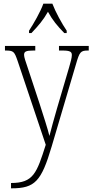

<svg xmlns="http://www.w3.org/2000/svg" viewBox="-20 -786 503 1045"><path d="M138 -619V-606H151C189 -646 215 -676 241 -722C266 -676 291 -646 330 -606H343V-619C317 -657 282 -721 265 -766H216C200 -721 163 -657 138 -619ZM40 210V239H43C170 239 205 201 261 12L394 -438C413 -504 419 -511 459 -511H463V-536H301V-511H320C364 -511 371 -503 371 -486C371 -471 364 -447 356 -419L290 -195C273 -134 258 -84 249 -46C240 -84 218 -151 195 -223L132 -414C119 -452 111 -475 111 -487C111 -505 120 -511 163 -511H172V-536H7V-511H9C54 -511 58 -506 76 -454L229 2C180 156 162 210 40 210Z"/></svg>

Font: Noto Serif Devanagari Condensed ExtraLight
Style: Regular
Weight: 200
Width: 3
Designer: Universal Thirst, Indian Type Foundry and the Monotype Design Team
Foundry: Monotype Imaging Inc.
Version: Version 2.004